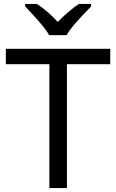

<svg xmlns="http://www.w3.org/2000/svg" viewBox="-20 -964 596 984"><path d="M323 0H233V-635H10V-714H545V-635H323ZM232 -784Q219 -807 197 -833.5Q175 -860 151 -886Q127 -912 109 -931V-944H169Q195 -927 223 -903Q251 -879 276 -852Q303 -879 331 -903Q359 -927 385 -944H447V-931Q428 -912 403.5 -886Q379 -860 356.5 -833.5Q334 -807 322 -784Z"/></svg>

Font: Noto Sans Mandaic
Style: Regular
Weight: 400
Designer: Monotype Design Team
Foundry: Monotype Imaging Inc.
Version: Version 2.002; ttfautohint (v1.8.4.7-5d5b)